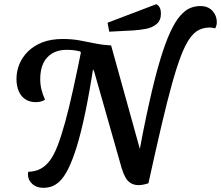

<svg xmlns="http://www.w3.org/2000/svg" viewBox="-20 -878 1060 921"><path d="M692 1 638 -97Q669 -265 696 -386Q723 -507 748 -590Q773 -673 797 -724.5Q821 -776 845 -803Q869 -830 892.5 -839.5Q916 -849 941 -849Q978 -849 999 -826Q1020 -803 1020 -772Q1020 -755 1012 -742Q998 -746 986 -746Q958 -746 934.5 -734.5Q911 -723 890 -693.5Q869 -664 848.5 -611Q828 -558 805 -475.5Q782 -393 754.5 -275.5Q727 -158 692 1ZM188 23Q155 23 134.5 4Q114 -15 114 -41Q114 -48 116 -54Q148 -55 173 -67.5Q198 -80 218.5 -107Q239 -134 256.5 -179.5Q274 -225 292.5 -292Q311 -359 331 -450Q351 -541 375 -660L430 -570Q409 -433 388.5 -335.5Q368 -238 347.5 -172.5Q327 -107 307 -67.5Q287 -28 267 -9Q247 10 227.5 16.5Q208 23 188 23ZM152 -388Q123 -388 102 -401.5Q81 -415 70 -440.5Q59 -466 59 -500Q59 -535 72.5 -569Q86 -603 113.5 -630.5Q141 -658 182.5 -674.5Q224 -691 281 -691Q325 -691 363 -684Q401 -677 437.5 -669.5Q474 -662 513 -660L455 -604L370 -622L365 -631Q336 -639 300 -639Q241 -639 207 -603Q173 -567 173 -498Q173 -472 179 -448Q185 -424 196 -400Q186 -393 174 -390.5Q162 -388 152 -388ZM644 10Q623 10 607.5 0.5Q592 -9 582 -26.5Q572 -44 564 -70L432 -534L371 -660H513L656 -145L692 1Q681 5 668 7.5Q655 10 644 10ZM504 -726 496 -769 730 -858Q742 -851 747 -840Q752 -829 752 -813Q752 -780 731 -762.5Q710 -745 679.5 -739.5Q649 -734 619 -732Z"/></svg>

Font: Sansita Swashed Light
Style: Regular
Weight: 400
Version: Version 1.003